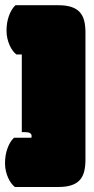

<svg xmlns="http://www.w3.org/2000/svg" viewBox="-49 -686 371 754"><path d="M36.6 -167V-472.2H15.1Q7.8 -478 1 -487.1Q-5.9 -496.1 -11.2 -508.3Q-16.6 -520.5 -20 -534.9Q-23.4 -549.3 -23.4 -565.4Q-23.4 -597.7 -13.7 -624.3Q-3.9 -650.9 11.7 -665.5H180.2Q210 -665.5 230.5 -658.9Q251 -652.3 263.4 -639.2Q275.9 -626 281.2 -606Q286.6 -585.9 286.6 -558.6V-58.6Q286.6 -31.2 281.2 -11.2Q275.9 8.8 263.4 22Q251 35.2 230.5 41.7Q210 48.3 180.2 48.3H9.3Q2 42.5 -4.9 33.4Q-11.7 24.4 -17.1 12.2Q-22.5 0 -25.9 -14.4Q-29.3 -28.8 -29.3 -44.9Q-29.3 -77.1 -19.5 -103.8Q-9.8 -130.4 5.9 -145H74.2Q74.7 -147.5 75 -148.9Q75.2 -150.4 75.2 -151.4Q75.2 -167 50.8 -167Z"/></svg>

Font: Modak sl
Style: Regular
Weight: 400
Designer: Sarang Kulkarni, Maithili Shingre, Noopur Datye
Foundry: Ek Type
Version: Version 1.036;PS Version 1.000;hotconv 1.0.79;makeotf.lib2.5